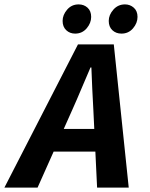

<svg xmlns="http://www.w3.org/2000/svg" viewBox="-63 -854 683 874"><path d="M-43 0 292 -652H455L523 0H379L362 -353Q359 -402 357 -449.5Q355 -497 353 -547H349Q328 -499 308 -451Q288 -403 266 -354L108 0ZM120 -164 145 -267H443L420 -164ZM279 -701Q255 -701 238.5 -716.5Q222 -732 222 -759Q222 -786 242.5 -810Q263 -834 295 -834Q319 -834 335.5 -819Q352 -804 352 -777Q352 -749 331.5 -725Q311 -701 279 -701ZM490 -701Q465 -701 448.5 -716.5Q432 -732 432 -759Q432 -786 453 -810Q474 -834 506 -834Q529 -834 546 -819Q563 -804 563 -777Q563 -749 542.5 -725Q522 -701 490 -701Z"/></svg>

Font: Source Code Pro ExtraLight
Style: Bold Italic
Weight: 700
Italic angle: -11°
Monospace: yes
Version: Version 1.016;hotconv 1.0.116;makeotfexe 2.5.65601